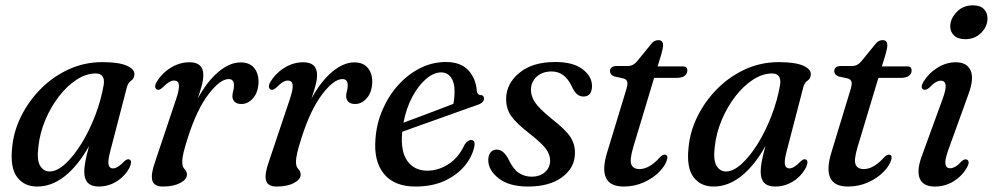

<svg xmlns="http://www.w3.org/2000/svg" viewBox="-20 -690 3723 720"><path d="M394 -125Q384 -87.5 387 -73Q390 -58.5 403.5 -58.5Q421 -58.5 446 -85Q457.5 -95.5 465 -92Q477 -87.5 466.5 -63Q449.5 -30 418.2 -10.2Q387 9.5 350 9.5Q296 9.5 296 -46Q296 -61.5 299.8 -83Q303.5 -104.5 314 -142.5Q272.5 -68.5 223.2 -29.5Q174 9.5 119.5 9.5Q70.5 9.5 44 -26Q17.5 -61.5 25.5 -136.5Q31 -197 59.2 -254Q87.5 -311 133.2 -357Q179 -403 237.8 -430Q296.5 -457 364 -457Q425 -457 455.2 -443.8Q485.5 -430.5 484 -410.5Q483 -395 471.8 -387.5Q460.5 -380 456 -363.5ZM124 -140.5Q117.5 -90.5 130.2 -68.8Q143 -47 166 -47Q193.5 -47 224.8 -75.5Q256 -104 285.2 -151.2Q314.5 -198.5 336.8 -256.2Q359 -314 369 -372.5Q375 -414.5 338.5 -414.5Q303 -414.5 267.2 -391.2Q231.5 -368 201 -328.5Q170.5 -289 150 -240.2Q129.5 -191.5 124 -140.5Z M570.5 -353.5Q564 -355.5 562.2 -362.5Q560.5 -369.5 566 -380Q585 -413.5 618.8 -435Q652.5 -456.5 691 -456.5Q742.5 -456.5 742.5 -408.5Q742.5 -391 736.5 -368.8Q730.5 -346.5 721.5 -320.5Q756.5 -384.5 798.8 -420.2Q841 -456 882.5 -456Q915.5 -456 932.8 -435.5Q950 -415 949.5 -381Q948 -343.5 929 -321.8Q910 -300 885 -300Q868 -300 859.8 -308.5Q851.5 -317 851.5 -329Q851.5 -339 854.5 -348.8Q857.5 -358.5 857.5 -370Q857.5 -393.5 837.5 -393.5Q805.5 -393.5 762 -336.8Q718.5 -280 685 -175.5Q673.5 -140 668.5 -119Q663.5 -98 663.5 -82Q663.5 -64.5 672.2 -55.8Q681 -47 681 -35Q681 -17 655.8 -3.8Q630.5 9.5 591 9.5Q557 9.5 551 -13.8Q545 -37 562 -84.5L639 -314Q653 -355 651 -371.5Q649 -388 633 -388Q624.5 -388 614.5 -382.2Q604.5 -376.5 589.5 -361.5Q577.5 -351 570.5 -353.5Z M997 -353.5Q990.5 -355.5 988.8 -362.5Q987 -369.5 992.5 -380Q1011.5 -413.5 1045.2 -435Q1079 -456.5 1117.5 -456.5Q1169 -456.5 1169 -408.5Q1169 -391 1163 -368.8Q1157 -346.5 1148 -320.5Q1183 -384.5 1225.2 -420.2Q1267.5 -456 1309 -456Q1342 -456 1359.2 -435.5Q1376.5 -415 1376 -381Q1374.5 -343.5 1355.5 -321.8Q1336.5 -300 1311.5 -300Q1294.5 -300 1286.2 -308.5Q1278 -317 1278 -329Q1278 -339 1281 -348.8Q1284 -358.5 1284 -370Q1284 -393.5 1264 -393.5Q1232 -393.5 1188.5 -336.8Q1145 -280 1111.5 -175.5Q1100 -140 1095 -119Q1090 -98 1090 -82Q1090 -64.5 1098.8 -55.8Q1107.5 -47 1107.5 -35Q1107.5 -17 1082.2 -3.8Q1057 9.5 1017.5 9.5Q983.5 9.5 977.5 -13.8Q971.5 -37 988.5 -84.5L1065.5 -314Q1079.5 -355 1077.5 -371.5Q1075.5 -388 1059.5 -388Q1051 -388 1041 -382.2Q1031 -376.5 1016 -361.5Q1004 -351 997 -353.5Z M1759 -141.5Q1751 -102.5 1722.5 -68Q1694 -33.5 1647.5 -12Q1601 9.5 1538 9.5Q1458.5 9.5 1419.8 -38Q1381 -85.5 1388 -168.5Q1392 -227 1414.8 -279.2Q1437.5 -331.5 1473.8 -371.5Q1510 -411.5 1555.8 -434.5Q1601.5 -457.5 1652 -457.5Q1708 -457.5 1736.5 -426.2Q1765 -395 1768 -349.5Q1770 -334 1781.5 -333.5Q1794.5 -333.5 1795 -321.5Q1796 -305 1770 -296.5Q1748 -289 1712.2 -276Q1676.5 -263 1635.5 -248.5Q1594.5 -234 1555.5 -220Q1516.5 -206 1488.5 -196Q1488 -194 1488 -192Q1482 -121.5 1508 -85.8Q1534 -50 1582.5 -50Q1624 -50 1662 -74.5Q1700 -99 1722.5 -148Q1735.5 -166 1747 -165Q1763 -164 1759 -141.5ZM1634.5 -418.5Q1606.5 -418.5 1577.8 -394Q1549 -369.5 1526.2 -327Q1503.5 -284.5 1493 -230Q1520.5 -240 1554.5 -252.8Q1588.5 -265.5 1621.8 -278.2Q1655 -291 1680 -300.5Q1684.5 -319.5 1684.5 -348.5Q1685 -379.5 1671.5 -399Q1658 -418.5 1634.5 -418.5Z M1973.5 -27.5Q2005 -27.5 2024 -44.8Q2043 -62 2043 -88Q2043 -109 2028.5 -130Q2014 -151 1969 -186.5Q1917 -226.5 1897.2 -254.5Q1877.5 -282.5 1878 -321Q1879 -377 1928 -417.2Q1977 -457.5 2062.5 -457.5Q2129 -457.5 2164.2 -430.8Q2199.5 -404 2200 -368.5Q2200 -328 2168 -328Q2154.5 -328 2144 -336.8Q2133.5 -345.5 2123 -368.5Q2097 -422 2049 -422Q2013.5 -422 1992.2 -402.2Q1971 -382.5 1971 -352.5Q1971 -330 1985.8 -307Q2000.5 -284 2047 -246Q2102 -203.5 2119.8 -175Q2137.5 -146.5 2136 -112.5Q2134.5 -59.5 2087.2 -25Q2040 9.5 1960.5 9.5Q1889 9.5 1850 -21.2Q1811 -52 1811 -89.5Q1811 -107.5 1819.5 -118.2Q1828 -129 1842.5 -129Q1870 -129 1889.5 -87.5Q1905.5 -54.5 1926.5 -41Q1947.5 -27.5 1973.5 -27.5Z M2319.5 -395.5 2283 -403.5Q2267.5 -410 2267.5 -423Q2267.5 -442.5 2293.5 -442.5H2334.5Q2354.5 -442.5 2368.5 -459.5L2421.5 -524.5Q2433 -539.5 2448.5 -539.5Q2466.5 -539.5 2466.5 -521Q2466.5 -509 2459.5 -485L2446 -441H2541.5Q2557.5 -441 2557.5 -426Q2557.5 -413 2547 -405.5Q2536.5 -398 2518.5 -398H2433L2355 -139Q2340.5 -90.5 2347.5 -73.2Q2354.5 -56 2378 -56Q2415 -56 2454 -99.5Q2465 -111 2473 -110Q2485 -109.5 2482 -93.5Q2476 -70 2453 -46.2Q2430 -22.5 2395 -6.5Q2360 9.5 2319 9.5Q2216 9.5 2258 -122.5L2326 -346Q2334 -370 2332.8 -380.5Q2331.5 -391 2319.5 -395.5Z M2930.5 -125Q2920.5 -87.5 2923.5 -73Q2926.5 -58.5 2940 -58.5Q2957.5 -58.5 2982.5 -85Q2994 -95.5 3001.5 -92Q3013.5 -87.5 3003 -63Q2986 -30 2954.8 -10.2Q2923.5 9.5 2886.5 9.5Q2832.5 9.5 2832.5 -46Q2832.5 -61.5 2836.2 -83Q2840 -104.5 2850.5 -142.5Q2809 -68.5 2759.8 -29.5Q2710.5 9.5 2656 9.5Q2607 9.5 2580.5 -26Q2554 -61.5 2562 -136.5Q2567.5 -197 2595.8 -254Q2624 -311 2669.8 -357Q2715.5 -403 2774.2 -430Q2833 -457 2900.5 -457Q2961.5 -457 2991.8 -443.8Q3022 -430.5 3020.5 -410.5Q3019.5 -395 3008.2 -387.5Q2997 -380 2992.5 -363.5ZM2660.5 -140.5Q2654 -90.5 2666.8 -68.8Q2679.5 -47 2702.5 -47Q2730 -47 2761.2 -75.5Q2792.5 -104 2821.8 -151.2Q2851 -198.5 2873.2 -256.2Q2895.5 -314 2905.5 -372.5Q2911.5 -414.5 2875 -414.5Q2839.5 -414.5 2803.8 -391.2Q2768 -368 2737.5 -328.5Q2707 -289 2686.5 -240.2Q2666 -191.5 2660.5 -140.5Z M3160.5 -395.5 3124 -403.5Q3108.5 -410 3108.5 -423Q3108.5 -442.5 3134.5 -442.5H3175.5Q3195.5 -442.5 3209.5 -459.5L3262.5 -524.5Q3274 -539.5 3289.5 -539.5Q3307.5 -539.5 3307.5 -521Q3307.5 -509 3300.5 -485L3287 -441H3382.5Q3398.5 -441 3398.5 -426Q3398.5 -413 3388 -405.5Q3377.5 -398 3359.5 -398H3274L3196 -139Q3181.5 -90.5 3188.5 -73.2Q3195.5 -56 3219 -56Q3256 -56 3295 -99.5Q3306 -111 3314 -110Q3326 -109.5 3323 -93.5Q3317 -70 3294 -46.2Q3271 -22.5 3236 -6.5Q3201 9.5 3160 9.5Q3057 9.5 3099 -122.5L3167 -346Q3175 -370 3173.8 -380.5Q3172.5 -391 3160.5 -395.5Z M3599 -543Q3571.5 -543 3556.8 -557.8Q3542 -572.5 3543.5 -594.5Q3545 -622 3568.5 -646Q3592 -670 3628 -670Q3657 -670 3670.8 -654.8Q3684.5 -639.5 3683 -617Q3681.5 -588.5 3658.2 -565.8Q3635 -543 3599 -543ZM3536 -127.5Q3522.5 -89.5 3525.5 -74.2Q3528.5 -59 3543 -59Q3551.5 -59 3561.8 -64.5Q3572 -70 3586 -85Q3598 -95.5 3605.5 -91.5Q3619 -85.5 3606 -61.5Q3587.5 -29.5 3555.8 -10Q3524 9.5 3485.5 9.5Q3442 9.5 3429.2 -20.2Q3416.5 -50 3437 -105.5L3514 -316.5Q3528.5 -355.5 3526 -371.5Q3523.5 -387.5 3508.5 -387.5Q3499.5 -387.5 3489 -381.5Q3478.5 -375.5 3464 -360.5Q3451.5 -350.5 3443.5 -354Q3429.5 -360 3443 -383.5Q3463 -416 3495.8 -436.2Q3528.5 -456.5 3564.5 -456.5Q3605.5 -456.5 3619.5 -426.2Q3633.5 -396 3612 -337.5Z"/></svg>

Font: Fraunces 72pt S050
Style: Italic
Weight: 400
Italic angle: -16°
Version: Version 1.000; ttfautohint (v1.8.3)